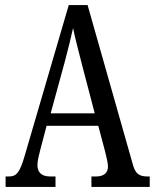

<svg xmlns="http://www.w3.org/2000/svg" viewBox="-20 -734 608 754"><path d="M2 0H198V-41H177C141 -41 127 -59 127 -86C127 -104 134 -129 138 -145L163 -240H366L393 -138C398 -118 404 -93 404 -80C404 -56 389 -41 357 -41H339V0H568V-41H560C527 -41 512 -51 502 -87L324 -714H250L76 -119C57 -55 44 -41 15 -41H2ZM179 -289 234 -490C247 -539 259 -587 267 -624C274 -587 287 -540 302 -480L352 -289Z"/></svg>

Font: Noto Serif Armenian ExtraCondensed
Style: Regular
Weight: 400
Width: 2
Designer: Monotype Design Team
Foundry: Monotype Imaging Inc.
Version: Version 2.008